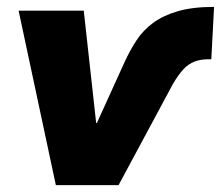

<svg xmlns="http://www.w3.org/2000/svg" viewBox="-20 -537 641 557"><path d="M142 0 34 -506H223L259 -180H261L341 -356Q357 -391 376 -420Q395 -449 424 -470.5Q453 -492 496 -504.5Q539 -517 601 -517L593 -365Q565 -366 546 -359Q527 -352 512.5 -336.5Q498 -321 482 -294L324 0Z"/></svg>

Font: Nunito Sans 7pt SemiCondensed Black
Style: Italic
Weight: 900
Width: 4
Italic angle: -9°
Designer: Vernon Adams
Foundry: Vernon Adams
Version: Version 3.101;gftools[0.9.27]